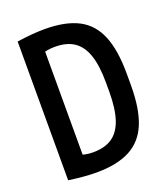

<svg xmlns="http://www.w3.org/2000/svg" viewBox="-137 -837 825 944"><g transform="rotate(-20 275.0 -365.0)"><path d="M206 10Q144 10 61 -2V-728Q144 -740 206 -740Q315 -740 382 -705Q449 -670 480 -594Q511 -518 511 -395V-335Q511 -213 480 -137Q449 -61 381.5 -25.5Q314 10 206 10ZM151 -102Q168 -96 185.5 -92.5Q203 -89 224 -89Q286 -89 324.5 -115.5Q363 -142 381.5 -198Q400 -254 400 -343V-388Q400 -477 381.5 -532.5Q363 -588 324.5 -614.5Q286 -641 224 -641Q203 -641 185.5 -638Q168 -635 151 -628L171 -665V-66Z"/></g></svg>

Font: M PLUS Code Latin SemiExpanded Medium
Style: Regular
Weight: 500
Width: 6
Designer: Coji Morishita
Foundry: UNDERFOREST DESIGN
Version: Version 1.002; ttfautohint (v1.8.3)